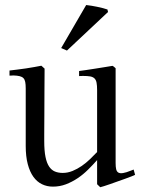

<svg xmlns="http://www.w3.org/2000/svg" viewBox="-20 -745 590 780"><path d="M418.9 -696.3 252 -539.6 228.5 -549.8 330.1 -724.6Q376 -719.2 416.5 -706.5ZM301.3 -456.5Q310.1 -457.5 328.1 -460.2Q346.2 -462.9 366.5 -466.1Q386.7 -469.2 406 -472.4Q425.3 -475.6 437 -477.5Q439.5 -476.6 444.1 -472.7Q448.7 -468.8 449.7 -467.8V-100.1V-83Q449.7 -67.4 451.9 -57.6Q454.1 -47.9 460.9 -43.9Q467.8 -40 480 -42Q492.2 -43.9 511.7 -51.8Q514.2 -52.7 517.3 -54Q520.5 -55.2 522.9 -56.2L528.8 -34.7Q524.9 -32.7 513.9 -28.3Q502.9 -23.9 488.5 -18.8Q474.1 -13.7 458.3 -8.1Q442.4 -2.4 428 2.7Q413.6 7.8 402.6 11.2Q391.6 14.6 387.2 15.6L374.5 3.4V-94.7Q357.4 -75.2 337.6 -55.7Q317.9 -36.1 295.4 -21Q272.9 -5.9 247.8 3.7Q222.7 13.2 194.8 13.2Q170.9 13.2 150.6 3.4Q130.4 -6.3 115.7 -26.6Q101.1 -46.9 92.8 -78.1Q84.5 -109.4 84.5 -152.3V-385.3Q84.5 -401.9 82.5 -411.9Q80.6 -421.9 75.2 -427.5Q69.8 -433.1 60.1 -435.5Q50.3 -438 34.2 -438.5Q31.2 -438 26.4 -438Q21.5 -438 18.6 -438V-458.5Q31.7 -460 49.3 -462.2Q66.9 -464.4 85 -467Q103 -469.7 119.6 -472.7Q136.2 -475.6 147.9 -478Q148.9 -477.5 150.6 -475.8Q152.3 -474.1 154.5 -472.2Q156.7 -470.2 158.7 -468.5Q160.6 -466.8 161.1 -466.3Q161.1 -465.3 161.1 -453.6Q161.1 -441.9 160.9 -423.3Q160.6 -404.8 160.6 -380.6Q160.6 -356.4 160.4 -331.1Q160.2 -305.7 160.2 -280Q160.2 -254.4 159.9 -232.9Q159.7 -211.4 159.7 -195.3Q159.7 -179.2 159.7 -172.4Q159.7 -132.8 164.8 -107.7Q169.9 -82.5 179.7 -68.1Q189.5 -53.7 203.4 -48.1Q217.3 -42.5 234.9 -42.5Q254.9 -42.5 274.7 -50.5Q294.4 -58.6 312.3 -71Q330.1 -83.5 345.9 -98.6Q361.8 -113.8 374.5 -127.4V-378.9Q374.5 -397.5 372.3 -408.9Q370.1 -420.4 363.8 -426.5Q357.4 -432.6 346.2 -434.6Q335 -436.5 317.4 -436.5Q314.9 -436.5 309.8 -436.3Q304.7 -436 301.3 -436Z"/></svg>

Font: Varendra
Style: Regular
Weight: 400
Designer: Jacob Thomas
Foundry: Bangla Type Foundry
Version: Version 1.008